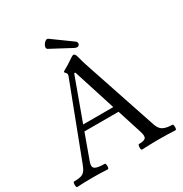

<svg xmlns="http://www.w3.org/2000/svg" viewBox="-191 -977 1066 1121"><g transform="rotate(-30 341.5 -416.0)"><path d="M5 3Q1 3 -0.5 -6Q-2 -15 -0.5 -24.5Q1 -34 5 -34Q34 -34 51 -38.5Q68 -43 79 -56.5Q90 -70 100 -98L284 -580Q286 -584 286.5 -587.5Q287 -591 287 -595Q287 -602 280.5 -607.5Q274 -613 274 -617Q274 -620 294 -631Q304 -636 315 -643Q326 -650 339 -659Q352 -668 360 -672.5Q368 -677 371 -677Q382 -677 388 -656Q394 -632 400 -612Q406 -592 412 -575L574 -91Q585 -57 608 -45.5Q631 -34 668 -34Q673 -34 674.5 -24.5Q676 -15 674.5 -6Q673 3 668 3Q611 0 556 0Q499 0 443 3Q438 3 436.5 -6Q435 -15 437 -24.5Q439 -34 443 -34Q478 -34 488 -45.5Q498 -57 487 -91L434 -257H204L143 -89Q131 -56 147.5 -45Q164 -34 212 -34Q217 -34 218.5 -24.5Q220 -15 218.5 -6Q217 3 212 3Q161 0 109 0Q58 0 5 3ZM218 -296H421L330 -581H322ZM396 -709 259 -782Q251 -787 252 -796.5Q253 -806 260 -816Q267 -826 276 -831Q285 -836 292 -831L419 -739Q431 -731 430.5 -720.5Q430 -710 421 -705.5Q412 -701 396 -709Z"/></g></svg>

Font: Junicode VF
Style: Regular
Weight: 400
Designer: Peter S. Baker
Version: Version 2.213